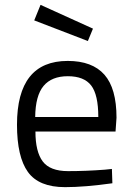

<svg xmlns="http://www.w3.org/2000/svg" viewBox="-20 -761 545 791"><path d="M412 -62 441 -65 443 -6Q329 10 248 10Q140 10 95 -52.5Q50 -115 50 -247Q50 -510 259 -510Q360 -510 410 -453.5Q460 -397 460 -276L456 -219H126Q126 -136 156 -96Q186 -56 260.5 -56Q335 -56 412 -62ZM385 -279Q385 -371 355.5 -409Q326 -447 259.5 -447Q193 -447 159.5 -407Q126 -367 125 -279ZM147 -741 363 -643 342 -592 121 -677Z"/></svg>

Font: Titillium-CLs Web
Style: CLs-Regular
Weight: 400
Version: Version 1.002;PS 57.000;hotconv 1.0.70;makeotf.lib2.5.55311